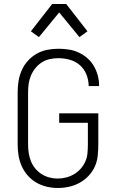

<svg xmlns="http://www.w3.org/2000/svg" viewBox="-20 -925 590 957"><path d="M268 12Q240 12 212.5 5.5Q185 -1 161 -15Q137 -29 118.5 -50Q100 -71 88.5 -96.5Q77 -122 72.5 -149.5Q68 -177 68 -205V-465Q68 -493 72.5 -521Q77 -549 88.5 -575Q100 -601 119 -622Q138 -643 162.5 -657Q187 -671 215 -676.5Q243 -682 271 -682Q297 -682 323 -678Q349 -674 372.5 -663Q396 -652 415.5 -635Q435 -618 448 -595.5Q461 -573 467.5 -548Q474 -523 474 -497V-496H422Q422 -525 411 -553Q400 -581 378.5 -600Q357 -619 328.5 -627Q300 -635 271 -635Q250 -635 228.5 -630.5Q207 -626 189 -614.5Q171 -603 157 -586Q143 -569 134.5 -549Q126 -529 123 -508Q120 -487 120 -465V-205Q120 -184 123 -163Q126 -142 134 -122Q142 -102 155.5 -85.5Q169 -69 187 -57.5Q205 -46 225.5 -40.5Q246 -35 267 -35Q289 -35 310 -40.5Q331 -46 349.5 -57Q368 -68 382.5 -84.5Q397 -101 405.5 -120.5Q414 -140 416 -161.5Q418 -183 418 -205V-313H275V-360H470V-205Q470 -177 467 -148.5Q464 -120 452.5 -94.5Q441 -69 421 -48Q401 -27 376 -13.5Q351 0 323.5 6Q296 12 268 12ZM174 -740 134 -769 240 -905H310L416 -769L376 -740L275 -863Z"/></svg>

Font: Lode Dark Term
Style: Regular
Weight: 400
Monospace: yes
Designer: Belleve Invis
Foundry: Belleve Invis
Version: Version 29.2.0